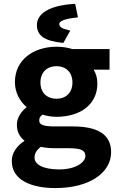

<svg xmlns="http://www.w3.org/2000/svg" viewBox="-20 -741 600 978"><path d="M259 14H330C392 14 415 25 415 53C415 85 367 122 282 122C198 122 156 96 156 62C156 43 163 26 188 7C206 11 232 14 259 14ZM546 34C546 -59 474 -97 350 -97H257C193 -97 180 -110 180 -126C180 -141 183 -147 197 -157C218 -150 245 -146 268 -146C384 -146 476 -205 476 -316C476 -343 469 -367 457 -386H538V-491H348C328 -498 299 -503 268 -503C153 -503 56 -438 56 -323C56 -268 82 -224 116 -195C91 -176 66 -144 66 -106C66 -69 81 -43 105 -24C66 2 40 37 40 79C40 175 137 217 262 217C436 217 546 139 546 34ZM268 -404C314 -404 349 -374 349 -321C349 -266 313 -238 268 -238C222 -238 186 -266 186 -321C186 -375 222 -404 268 -404ZM338 -585 324 -589C293 -596 282 -605 282 -620C282 -632 307 -645 365 -651L377 -653L363 -721H353C262 -715 168 -686 168 -613C168 -558 210 -532 297 -523H303Z"/></svg>

Font: Falling Sky
Style: SeBd
Weight: 600
Designer: Paul D. Hunt
Foundry: Adobe Systems Incorporated
Version: Version 1.02